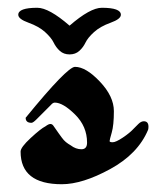

<svg xmlns="http://www.w3.org/2000/svg" viewBox="-20 -430 402 494"><path d="M76 -410Q106 -410 159 -364Q212 -410 242 -410Q291 -410 291 -392Q291 -381 264.5 -371.5Q238 -362 222 -347.5Q206 -333 200 -320.5Q194 -308 184 -299Q174 -290 159 -290Q144 -290 134 -299Q124 -308 118 -320.5Q112 -333 96 -347.5Q80 -362 53.5 -371.5Q27 -381 27 -392Q27 -410 76 -410ZM325 -100 336 -111Q343 -118 350 -118Q362 -118 362 -104Q362 -99 361 -96Q335 -34 263.5 5Q192 44 139 44Q33 44 33 -40Q33 -51 59 -75Q85 -99 97 -105Q105 -111 109.5 -111Q114 -111 117 -107Q120 -103 124 -97Q128 -91 131 -87Q134 -83 139 -76Q144 -69 149.5 -64.5Q155 -60 162 -56Q175 -46 189.5 -46Q204 -46 204 -63Q204 -105 173 -135.5Q142 -166 121 -166Q116 -166 111 -160L74 -123Q65 -114 61 -114Q46 -114 46 -127Q153 -258 173 -258Q201 -258 237 -220Q273 -182 273 -144Q273 -108 267.5 -89Q262 -70 262 -67Q262 -64 270 -64Q278 -64 296 -76Q314 -88 325 -100Z"/></svg>

Font: Dr Sugiyama
Style: Regular
Weight: 400
Designer: Alejandro Paul
Foundry: Alejandro Paul
Version: Version 1.000